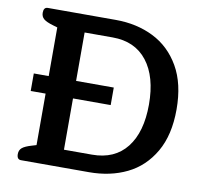

<svg xmlns="http://www.w3.org/2000/svg" viewBox="-78 -779 917 863"><g transform="rotate(10 381.0 -347.5)"><path d="M72 0Q53 0 53 -25Q53 -43 65.5 -53.5Q78 -64 109 -73L129 -79V-314H61V-394H129V-616L109 -622Q78 -631 65.5 -641.5Q53 -652 53 -670Q53 -695 72 -695H382Q478 -695 554.5 -657Q631 -619 676 -541Q721 -463 721 -346Q721 -229 676 -151.5Q631 -74 555 -37Q479 0 382 0ZM382 -80Q485 -80 540 -150Q595 -220 595 -346Q595 -473 539.5 -544Q484 -615 382 -615H254V-394H426V-314H254V-80Z"/></g></svg>

Font: Maitree Semibold
Style: Regular
Weight: 600
Designer: CadsonDemak Team
Foundry: CadsonDemak
Version: Version 1.010